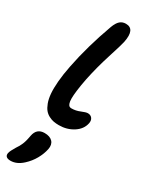

<svg xmlns="http://www.w3.org/2000/svg" viewBox="-281 -763 952 1219"><g transform="rotate(30 194.5 -153.0)"><path d="M198.2 58.1Q177.2 58.1 159.9 54.9Q142.6 51.8 124 42.2Q105.5 32.7 92.3 17.1Q79.1 1.5 68.8 -25.9Q58.6 -53.2 55.4 -90.1Q52.2 -127 56.6 -180.4Q61 -233.9 74.2 -299.8Q106.9 -465.8 172.9 -647Q186 -682.1 203.4 -697.5Q220.7 -712.9 246.1 -712.9Q314.9 -712.9 293.9 -608.9Q289.1 -584 256.3 -481.7Q223.6 -379.4 203.1 -279.8Q192.9 -227.5 188.2 -189.7Q183.6 -151.9 183.6 -129.9Q183.6 -107.9 188 -95.2Q192.4 -82.5 198.5 -78.4Q204.6 -74.2 213.9 -74.2Q246.1 -74.2 276.4 -87.2Q306.6 -100.1 320.8 -100.1Q341.3 -100.1 352.3 -85.9Q363.3 -71.8 358.9 -48.8Q349.1 -1 303 28.6Q256.8 58.1 198.2 58.1ZM44.9 407.2Q23.4 407.2 13.9 398.2Q4.4 389.2 7.8 372.1Q11.7 354.5 34.2 317.9Q41 307.6 46.6 298.3Q52.2 289.1 56.2 279.8Q60.1 270.5 62.7 264.4Q65.4 258.3 67.9 248.3Q70.3 238.3 71.3 234.6Q72.3 231 74.5 219.7Q76.7 208.5 77.1 206.1Q88.4 146 146 146Q185.5 146 204.8 166.5Q224.1 187 216.8 223.1Q209 261.2 187.5 299.6Q166 337.9 132.8 368.2Q90.8 407.2 44.9 407.2Z"/></g></svg>

Font: Shantell Sans Irregular Bouncy
Style: Italic
Weight: 600
Italic angle: -11.31°
Designer: Stephen Nixon, Anya Danilova, Shantell Martin
Foundry: Arrow Type
Version: Version 1.006;[9816181b4]